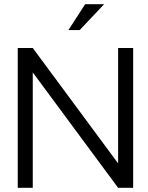

<svg xmlns="http://www.w3.org/2000/svg" viewBox="-20 -900 707 920"><path d="M65 -670V0H137V-553L546 0H618V-670H546V-117L137 -670ZM308 -756H362L479 -880H388Z"/></svg>

Font: LT Wave Text Light
Style: Regular
Weight: 300
Designer: Daniel Lyons
Version: Version 2.5 (Glyphs App)